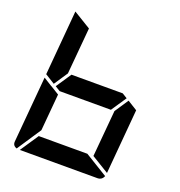

<svg xmlns="http://www.w3.org/2000/svg" viewBox="-163 -1085 1142 1221"><g transform="rotate(20 408.0 -474.0)"><path d="M633 -541 564 -438H217L183 -459L252 -562H599ZM166 -469 100 -510 138 -948 256 -876 228 -562ZM650 -531 716 -490 678 -52 560 -124 588 -438ZM519 -124 674 -29Q662 0 632 0H107L190 -124ZM193 -165 85 -2Q56 -11 59 -41L98 -486L154 -451L160 -448L215 -414Z"/></g></svg>

Font: DSEG7 Modern
Style: Bold Italic
Weight: 700
Italic angle: -5°
Designer: Keshikan(Twitter:@keshinomi_88pro)
Version: Version 0.46